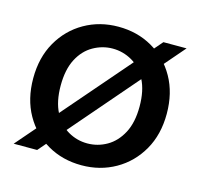

<svg xmlns="http://www.w3.org/2000/svg" viewBox="-82 -596 725 696"><g transform="rotate(15 280.5 -248.0)"><path d="M23 0 452 -496H539L111 0ZM280 12Q209 12 152.5 -20.5Q96 -53 63 -111.5Q30 -170 30 -248Q30 -326 63.5 -384.5Q97 -443 154 -475.5Q211 -508 281 -508Q352 -508 408.5 -475.5Q465 -443 498 -384.5Q531 -326 531 -248Q531 -170 497.5 -111.5Q464 -53 407 -20.5Q350 12 280 12ZM280 -70Q319 -70 353 -89.5Q387 -109 408 -148.5Q429 -188 429 -248Q429 -308 408.5 -347.5Q388 -387 354 -406.5Q320 -426 281 -426Q243 -426 208.5 -406.5Q174 -387 153.5 -347.5Q133 -308 133 -248Q133 -188 153.5 -148.5Q174 -109 207.5 -89.5Q241 -70 280 -70Z"/></g></svg>

Font: DM Sans 9pt 36pt Medium
Style: Regular
Weight: 500
Version: Version 4.004;gftools[0.9.30]